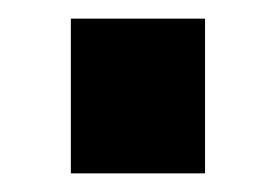

<svg xmlns="http://www.w3.org/2000/svg" viewBox="-20 -186 296 206"><path d="M56 -166V0H200V-166Z"/></svg>

Font: Online Auction - Bold
Style: Bold
Weight: 500
Designer: Mohamed Mostafa, the designer of Online Auction
Foundry: Kief Type Foundry
Version: ""